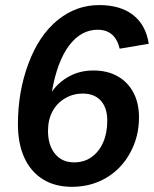

<svg xmlns="http://www.w3.org/2000/svg" viewBox="-20 -718 600 748"><path d="M260.3 9.8Q193.8 9.8 146.7 -19.8Q99.6 -49.3 74.7 -104Q49.8 -158.7 49.8 -233.9Q49.8 -361.3 90.8 -470.2Q131.3 -579.6 203.6 -638.9Q275.9 -698.2 366.2 -698.2Q449.2 -698.2 498.8 -659.4Q548.3 -620.6 559.6 -547.4L446.3 -528.3Q437.5 -564.9 416.3 -583.5Q395 -602.1 360.4 -602.1Q295.9 -602.1 249.5 -541Q203.1 -480 182.1 -360.8Q209 -398.9 250.5 -421.1Q292 -443.4 343.8 -443.4Q398.4 -443.4 438.2 -420.9Q478 -398.4 499.8 -357.4Q521.5 -316.4 521.5 -260.3Q521.5 -186 487.8 -124Q454.1 -61 394.5 -25.6Q335 9.8 260.3 9.8ZM167 -208Q167 -152.8 194.1 -119.1Q221.2 -85.4 269 -85.4Q307.6 -85.4 336.7 -106Q365.7 -126.5 381.8 -163.1Q397.9 -199.7 397.9 -247.6Q397.9 -297.9 372.8 -325.7Q347.7 -353.5 302.2 -353.5Q265.1 -353.5 234.4 -335.4Q202.6 -317.4 184.8 -284.7Q167 -252 167 -208Z"/></svg>

Font: Arimo SemiBold
Style: Italic
Weight: 600
Italic angle: -12°
Version: Version 1.33